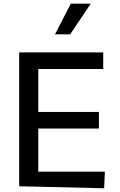

<svg xmlns="http://www.w3.org/2000/svg" viewBox="-20 -1008 641 1028"><path d="M537.6 0 541.5 -88.8H185V-320H509.6V-408.7H185V-638.5H532.7V-727.3H82.7V-10.7ZM274.5 -824.2H355.8L465.9 -988.3H359Z"/></svg>

Font: Inter 465
Style: Regular
Weight: 400
Designer: Rasmus Andersson
Foundry: rsms
Version: Version 3.019;Glyphs 3.1.2 (3151)